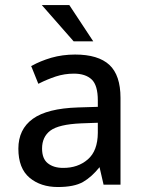

<svg xmlns="http://www.w3.org/2000/svg" viewBox="-20 -731 561 760"><path d="M327.6 -100.1Q366.7 -133.8 367.2 -205.1V-245.1L300.8 -242.7Q212.4 -238.8 179.2 -213.9Q146.5 -189 146.5 -143.1Q146.5 -103 168.9 -85Q191.9 -66.4 229.5 -66.4Q288.1 -65.9 327.6 -100.1ZM106.9 -471.2Q139.2 -489.3 183.1 -502.4Q227.5 -515.1 277.3 -515.1Q368.7 -515.1 413.1 -474.1Q457 -433.1 457 -343.3V-4.4V-2V0H454.6H452.6H393.6H391.6H389.6V-2L389.2 -3.4L374 -69.3Q342.8 -30.3 308.6 -10.7Q290.5 -0.5 265.6 4.4Q240.7 9.3 209 9.3Q141.1 9.3 97.2 -27.3Q52.7 -64.5 52.7 -142.6Q52.7 -219.2 109.9 -260.7Q167 -301.8 288.6 -305.7L367.2 -308.1V-333.5Q367.2 -393.6 342.8 -416.5Q318.4 -439.5 272.5 -439.5Q235.4 -439.5 200.7 -428.2Q166 -416.5 136.2 -401.4L134.3 -400.4L131.8 -399.4L130.9 -401.4L129.9 -403.8L105 -465.8L104 -467.8L103 -469.2L105 -470.2ZM349.1 -567.4H271.5L145.5 -710.9H254.4Z"/></svg>

Font: MAUL
Style: Regular
Weight: 400
Designer: MAUL
Version: Version 1.0; 2020; ttfautohint (v1.8.3)